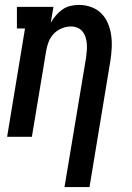

<svg xmlns="http://www.w3.org/2000/svg" viewBox="-20 -558 540 783"><path d="M243 205 331 -323Q333 -337 334 -351.5Q335 -366 334 -379.5Q333 -393 329 -406Q325 -419 316.5 -429.5Q308 -440 295.5 -445Q283 -450 269 -450Q250 -450 231 -442Q212 -434 198.5 -419.5Q185 -405 178 -386.5Q171 -368 168 -349L110 0H9L82 -442H49V-530H198L187 -465Q196 -481 208 -495Q220 -509 235 -519.5Q250 -530 267.5 -534Q285 -538 302 -538Q328 -538 352.5 -529Q377 -520 394 -502.5Q411 -485 420.5 -462Q430 -439 433.5 -413.5Q437 -388 435.5 -361.5Q434 -335 430 -309L345 205Z"/></svg>

Font: Iosevka Slab Semibold
Style: Italic
Weight: 600
Italic angle: -9°
Monospace: yes
Designer: Belleve Invis
Foundry: Belleve Invis
Version: Version 11.1.1; ttfautohint (v1.8.3)